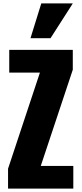

<svg xmlns="http://www.w3.org/2000/svg" viewBox="-20 -1101 477 1121"><path d="M158 -878 221 -1081H405L275 -878ZM27 0V-116L213 -677H34V-810H405V-694L218 -132H408V0Z"/></svg>

Font: Oswald Heavy
Style: Regular
Weight: 400
Designer: Vernon Adams
Foundry: Vernon Adams
Version: Version 4.101